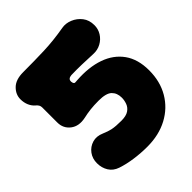

<svg xmlns="http://www.w3.org/2000/svg" viewBox="-218 -768 993 993"><g transform="rotate(-45 278.5 -271.5)"><path d="M281 102Q234 102 187.5 95.5Q141 89 102 76Q69 65 52.5 38.5Q36 12 36 -22Q36 -56 54.5 -81Q73 -106 103 -115Q133 -124 167 -109Q192 -98 215.5 -93Q239 -88 281 -88Q316 -88 334.5 -100.5Q353 -113 360 -132.5Q367 -152 367 -171Q367 -205 346.5 -225Q326 -245 271 -245Q237 -245 210.5 -242Q184 -239 158 -233Q106 -222 73 -247.5Q40 -273 40 -316V-426Q40 -436 36 -443Q32 -450 24 -457Q8 -470 -1 -490.5Q-10 -511 -10 -536Q-10 -571 17.5 -598Q45 -625 99 -625Q182 -625 253.5 -627.5Q325 -630 405 -644Q433 -649 462.5 -637Q492 -625 512 -599.5Q532 -574 532 -536Q532 -508 517.5 -484.5Q503 -461 477.5 -447Q452 -433 420 -435Q380 -437 341.5 -438Q303 -439 265 -438Q240 -436 240 -417V-414Q242 -395 254 -397Q258 -397 261 -397.5Q264 -398 268 -398Q358 -404 425 -380.5Q492 -357 529.5 -304.5Q567 -252 567 -171Q567 -90 531 -28.5Q495 33 430.5 67.5Q366 102 281 102Z"/></g></svg>

Font: Winky Sans Black
Style: Regular
Weight: 900
Designer: Simon Atzbach
Foundry: typofactur
Version: Version 1.205